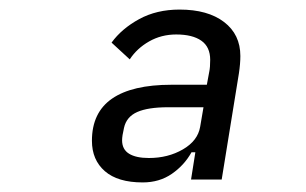

<svg xmlns="http://www.w3.org/2000/svg" viewBox="-20 -730 640 401"><path d="M379 -355 388 -412H380Q365 -385 339 -367Q313 -349 278 -349Q226 -349 199 -372.5Q172 -396 172 -436Q172 -495 214 -524Q256 -553 338 -553H412L417 -580Q419 -589 419 -605Q419 -632 400.5 -645Q382 -658 348 -658Q317 -658 291.5 -643.5Q266 -629 251 -606L213 -641Q234 -670 270.5 -690Q307 -710 355 -710Q414 -710 448 -684Q482 -658 482 -613Q482 -597 479 -577L443 -355ZM331 -506Q289 -506 266.5 -496Q244 -486 239 -463Q235 -446 235 -437Q235 -418 249.5 -409Q264 -400 291 -400Q331 -400 362 -418Q393 -436 398 -465L405 -506Z"/></svg>

Font: iA Writer Mono V
Style: Regular
Weight: 400
Italic angle: -9.5°
Designer: Mike Abbink, Paul van der Laan, Pieter van Rosmalen
Foundry: Bold Monday
Version: Version 2.000